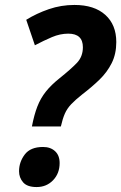

<svg xmlns="http://www.w3.org/2000/svg" viewBox="-20 -744 490 776"><path d="M109 -233Q118 -280 131 -313.5Q144 -347 165.5 -374Q187 -401 221 -428Q266 -464 290.5 -489.5Q315 -515 315 -553Q315 -608 256 -608Q223 -608 190 -594Q157 -580 121 -561L86 -664Q128 -690 177.5 -707Q227 -724 281 -724Q361 -724 405.5 -684Q450 -644 450 -574Q450 -526 431.5 -489Q413 -452 382 -422Q351 -392 313 -363Q284 -340 267.5 -322.5Q251 -305 242 -284.5Q233 -264 226 -233ZM128 12Q90 12 73.5 -7Q57 -26 57 -52Q57 -89 80 -119.5Q103 -150 154 -150Q184 -150 202.5 -133Q221 -116 221 -85Q221 -43 194.5 -15.5Q168 12 128 12Z"/></svg>

Font: Noto Sans SemiCondensed
Style: Bold Italic
Weight: 700
Width: 4
Italic angle: -12°
Designer: Monotype Design Team
Foundry: Monotype Imaging Inc.
Version: Version 2.013; ttfautohint (v1.8.4.7-5d5b)